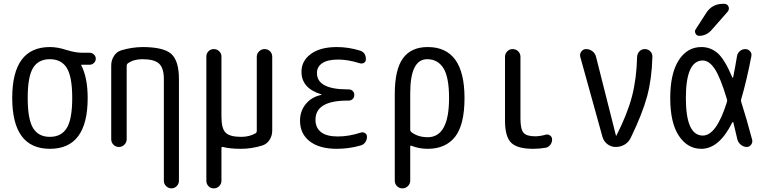

<svg xmlns="http://www.w3.org/2000/svg" viewBox="-20 -780 4040 1019"><path d="M334.5 -419.4Q305.7 -465.8 244.6 -465.8Q183.6 -465.8 155.3 -419.4Q127 -373 127 -260.3Q127 -147.5 155.3 -100.6Q183.6 -53.7 244.6 -53.7Q305.7 -53.7 334.5 -100.6Q363.3 -147.5 363.3 -260.3Q363.3 -373 334.5 -419.4ZM245.1 -530.3Q285.2 -530.3 332 -515.1Q378.9 -500 418 -500H456.1Q468.8 -500 478.5 -490.7Q488.3 -481.4 488.3 -468.3Q488.3 -455.1 478.5 -445.8Q468.8 -436.5 456.1 -436.5H412.1Q411.1 -436.5 411.1 -435.5V-433.6Q445.3 -368.2 445.3 -259.8Q445.3 9.8 245.1 9.8Q44.9 9.8 44.9 -260.3Q44.9 -530.3 245.1 -530.3Z M570.3 -41V-432.6Q570.3 -460 584.5 -482.4Q598.6 -504.9 623 -512.7Q676.8 -529.3 735.4 -530.3Q848.6 -530.3 889.2 -493.7Q929.7 -457 929.7 -360.4V179.7Q929.7 195.3 918 207.5Q906.2 219.7 890.1 219.7Q874 219.7 861.8 208Q849.6 196.3 849.6 179.7V-360.4Q849.6 -418.9 824.2 -442.4Q798.8 -465.8 735.4 -465.8Q689.5 -465.8 659.2 -444.3Q652.3 -439.5 652.3 -429.7V-41Q652.3 -24.4 640.1 -12.2Q627.9 0 610.8 0Q593.8 0 582 -12.2Q570.3 -24.4 570.3 -41Z M1075.2 179.7V-480.5Q1075.2 -496.1 1086.4 -507.8Q1097.7 -519.5 1114.7 -519.5Q1131.8 -519.5 1143.6 -507.8Q1155.3 -496.1 1155.3 -480.5V-160.2Q1155.3 -98.6 1177.2 -76.2Q1199.2 -53.7 1259.8 -53.7Q1303.7 -53.7 1335.9 -72.3Q1342.8 -76.2 1342.8 -85V-478.5Q1342.8 -495.1 1355 -507.3Q1367.2 -519.5 1384.3 -519.5Q1401.4 -519.5 1413.1 -507.8Q1424.8 -496.1 1424.8 -478.5V-86.9Q1424.8 -59.6 1410.6 -37.6Q1396.5 -15.6 1372.1 -7.8Q1315.4 9.8 1259.8 9.8Q1199.2 9.8 1163.1 0Q1155.3 -2 1155.3 5.9V179.7Q1155.3 195.3 1143.6 207.5Q1131.8 219.7 1114.7 219.7Q1097.7 219.7 1086.4 208Q1075.2 196.3 1075.2 179.7Z M1685.5 -276.4Q1686.5 -276.4 1686.5 -278.3Q1686.5 -279.3 1685.5 -279.3Q1579.1 -311.5 1580.1 -400.4Q1580.1 -457 1629.9 -493.7Q1679.7 -530.3 1767.6 -530.3Q1829.1 -530.3 1889.6 -511.7Q1921.9 -502 1921.9 -465.8Q1921.9 -453.1 1912.1 -446.8Q1902.3 -440.4 1889.6 -444.3Q1826.2 -463.9 1775.4 -463.9Q1718.8 -463.9 1690.4 -444.8Q1662.1 -425.8 1662.1 -392.6Q1662.1 -305.7 1824.2 -305.7H1830.1Q1842.8 -305.7 1851.6 -297.4Q1860.4 -289.1 1860.4 -275.9Q1860.4 -262.7 1851.6 -254.4Q1842.8 -246.1 1830.1 -246.1H1824.2Q1654.3 -246.1 1654.3 -144.5Q1654.3 -101.6 1684.1 -78.6Q1713.9 -55.7 1772.5 -55.7Q1832 -55.7 1894.5 -76.2Q1906.2 -80.1 1917 -73.7Q1927.7 -67.4 1927.7 -53.7Q1927.7 -38.1 1918.5 -24.9Q1909.2 -11.7 1893.6 -7.8Q1832 9.8 1767.6 9.8Q1674.8 9.8 1623.5 -30.3Q1572.3 -70.3 1572.3 -139.6Q1572.3 -190.4 1603 -228Q1633.8 -265.6 1685.5 -276.4Z M2157.2 -285.2V-91.8Q2157.2 -83 2164.1 -78.1Q2199.2 -51.8 2250 -51.8Q2363.3 -51.8 2363.3 -259.8Q2363.3 -370.1 2333.5 -418Q2303.7 -465.8 2247.1 -465.8Q2157.2 -465.8 2157.2 -285.2ZM2075.2 178.7V-280.3Q2075.2 -411.1 2118.7 -470.7Q2162.1 -530.3 2250 -530.3Q2445.3 -530.3 2445.3 -259.8Q2445.3 -117.2 2395 -53.7Q2344.7 9.8 2250 9.8Q2204.1 9.8 2165 -5.9Q2157.2 -9.8 2157.2 -2V178.7Q2157.2 195.3 2145 207.5Q2132.8 219.7 2115.7 219.7Q2098.6 219.7 2086.9 208Q2075.2 196.3 2075.2 178.7Z M2809.6 9.8Q2725.6 9.8 2692.9 -22.5Q2660.2 -54.7 2660.2 -139.6V-478.5Q2660.2 -495.1 2671.9 -507.3Q2683.6 -519.5 2700.7 -519.5Q2717.8 -519.5 2730 -507.8Q2742.2 -496.1 2742.2 -478.5V-150.4Q2742.2 -94.7 2758.3 -75.7Q2774.4 -56.6 2820.3 -56.6Q2845.7 -56.6 2877 -65.4Q2889.6 -68.4 2899.9 -60.5Q2910.2 -52.7 2910.2 -40Q2910.2 -24.4 2900.9 -11.7Q2891.6 1 2877 3.9Q2843.8 9.8 2809.6 9.8Z M3177.7 -52.7 3059.6 -478.5Q3055.7 -494.1 3065.4 -506.8Q3075.2 -519.5 3090.8 -519.5Q3109.4 -519.5 3124.5 -507.8Q3139.6 -496.1 3143.6 -477.5L3249 -60.5Q3249 -59.6 3250 -59.6Q3252 -59.6 3252 -61.5Q3309.6 -174.8 3334 -268.1Q3358.4 -361.3 3361.3 -478.5Q3362.3 -495.1 3373.5 -507.3Q3384.8 -519.5 3402.3 -519.5Q3419.9 -519.5 3431.6 -507.3Q3443.4 -495.1 3442.4 -477.5Q3439.5 -362.3 3414.6 -269.5Q3389.6 -176.8 3328.1 -49.8Q3317.4 -26.4 3295.9 -13.2Q3274.4 0 3248 0Q3223.6 0 3204.1 -14.6Q3184.6 -29.3 3177.7 -52.7Z M3817.4 -759.8H3823.2Q3839.8 -759.8 3846.2 -745.6Q3852.5 -731.4 3841.8 -717.8L3755.9 -620.1Q3728.5 -589.8 3690.4 -589.8Q3677.7 -589.8 3671.4 -602.1Q3665 -614.3 3671.9 -624L3728.5 -711.9Q3759.8 -759.8 3817.4 -759.8ZM3710 -459Q3620.1 -459 3620.1 -259.8Q3620.1 -60.5 3710 -60.5Q3782.2 -60.5 3837.9 -238.3Q3840.8 -246.1 3837.9 -253.9Q3802.7 -371.1 3772.9 -415Q3743.2 -459 3710 -459ZM3702.1 9.8Q3628.9 9.8 3583 -59.1Q3537.1 -127.9 3537.1 -259.8Q3537.1 -389.6 3582 -460Q3627 -530.3 3702.1 -530.3Q3752 -530.3 3789.1 -497.6Q3826.2 -464.8 3866.2 -370.1Q3869.1 -364.3 3871.1 -370.1Q3881.8 -422.9 3891.6 -482.4Q3894.5 -499 3907.2 -509.3Q3919.9 -519.5 3935.5 -519.5Q3950.2 -519.5 3960.4 -508.3Q3970.7 -497.1 3967.8 -482.4Q3942.4 -350.6 3914.1 -254.9Q3911.1 -246.1 3914.1 -238.3Q3941.4 -153.3 3971.7 -39.1Q3975.6 -25.4 3966.8 -12.7Q3958 0 3943.4 0Q3926.8 0 3912.6 -11.2Q3898.4 -22.5 3893.6 -39.1Q3891.6 -46.9 3883.8 -80.6Q3876 -114.3 3872.1 -129.9Q3871.1 -131.8 3869.1 -131.8Q3867.2 -131.8 3866.2 -129.9Q3796.9 9.8 3702.1 9.8Z"/></svg>

Font: Rounded Mgen+ 1mn regular
Style: Regular
Weight: 400
Designer: [Source Han Sans]
Ryoko NISHIZUKA  (kana & ideographs); Paul D. Hunt (Latin, Greek & Cyrillic); Wenlong ZHANG  (bopomofo
Version: Version 1.059.20150602